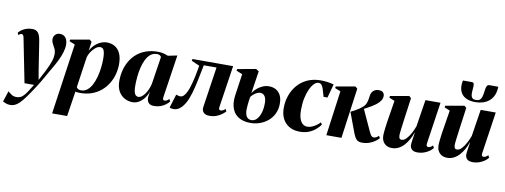

<svg xmlns="http://www.w3.org/2000/svg" viewBox="-105 -1183 4907 1865"><g transform="rotate(10 2349.0 -250.0)"><path d="M58.5 -423.5Q55 -440 49.2 -446.8Q43.5 -453.5 36 -453.5Q27.5 -453.5 20.5 -449.8Q13.5 -446 4.5 -438.5L-5 -460.5Q9 -477 28.8 -490.5Q48.5 -504 73.2 -512Q98 -520 127 -520Q155.5 -520 172.5 -508.8Q189.5 -497.5 199 -475.2Q208.5 -453 214 -420.5Q218 -397 223.5 -360.8Q229 -324.5 235.5 -282.8Q242 -241 248.2 -200.8Q254.5 -160.5 259.5 -129L274.5 -43L328 -145Q343 -175 353.8 -200Q364.5 -225 371.5 -246.2Q378.5 -267.5 381.5 -286Q384.5 -304.5 384.5 -320.5Q384 -347 372.5 -369.8Q361 -392.5 349.8 -413.2Q338.5 -434 338.5 -456Q338.5 -484.5 356.5 -502.2Q374.5 -520 399.5 -520Q428 -520 445.2 -506.8Q462.5 -493.5 470.2 -472.5Q478 -451.5 478 -428Q478 -390.5 465.5 -349.5Q453 -308.5 431.8 -265.2Q410.5 -222 383.5 -177Q367 -149 353.2 -124.8Q339.5 -100.5 326.5 -77.5Q313.5 -54.5 298.8 -29.8Q284 -5 265.8 23.8Q247.5 52.5 223 88Q193 132.5 165 168Q137 203.5 108 223.8Q79 244 45 244Q21.5 244 5 238Q-11.5 232 -29.5 223.5L5.5 116.5Q16 125 37.5 141.5Q59 158 89.5 158Q125.5 158 149.5 137.5Q173.5 117 194 83.5Q214.5 50 239 12H145Z M460 254 560.5 -443 505.5 -465.5 508 -482 696 -515 716.5 -497 704.5 -406Q718.5 -436.5 743.8 -461.8Q769 -487 801 -502Q833 -517 867.5 -517Q910 -517 944 -497.2Q978 -477.5 997.8 -435.8Q1017.5 -394 1017.5 -329Q1017.5 -278 1004.2 -228.5Q991 -179 964.5 -135.8Q938 -92.5 898.8 -59.2Q859.5 -26 807.5 -7.2Q755.5 11.5 691.5 11.5Q680.5 11.5 668.8 10.2Q657 9 646 7L608 254ZM652 -38.5Q657.5 -28.5 668.8 -21.8Q680 -15 697.5 -15Q731.5 -15 757.8 -36Q784 -57 802.8 -92.5Q821.5 -128 833.5 -171.8Q845.5 -215.5 851.2 -262Q857 -308.5 857 -351Q857 -387.5 852.8 -412Q848.5 -436.5 838 -448.8Q827.5 -461 809 -461Q786 -461 762.2 -441.5Q738.5 -422 720.5 -394.2Q702.5 -366.5 696 -340.5Z M1497 -89.5Q1494.5 -70.5 1499.2 -64.2Q1504 -58 1513 -58Q1524 -58 1535 -63.5Q1546 -69 1557.5 -82L1569.5 -58.5Q1555.5 -41 1534 -24.8Q1512.5 -8.5 1484.2 1.5Q1456 11.5 1421 11.5Q1378 11.5 1362.8 -13.8Q1347.5 -39 1352 -69.5L1359.5 -119Q1350 -89.5 1329 -59.5Q1308 -29.5 1277.2 -9Q1246.5 11.5 1209 11.5Q1168.5 11.5 1131.5 -8Q1094.5 -27.5 1071.2 -67.8Q1048 -108 1048 -170Q1048 -225.5 1061 -276.5Q1074 -327.5 1099.8 -370.5Q1125.5 -413.5 1164 -445.8Q1202.5 -478 1254 -496Q1305.5 -514 1369 -514Q1400 -514 1424.2 -507.8Q1448.5 -501.5 1470 -492.5L1560.5 -511ZM1406 -466.5Q1404 -475 1393.8 -482.8Q1383.5 -490.5 1365 -490.5Q1327 -490.5 1300.2 -468.8Q1273.5 -447 1255.8 -410.5Q1238 -374 1227.5 -329.5Q1217 -285 1212.8 -238.8Q1208.5 -192.5 1208.5 -152Q1208.5 -109 1215.2 -87Q1222 -65 1233.2 -57Q1244.5 -49 1257 -49Q1272 -49 1287.8 -60.5Q1303.5 -72 1318.5 -92.2Q1333.5 -112.5 1345.5 -139.2Q1357.5 -166 1364.5 -197Z M2049.5 -88Q2046.5 -70 2053.5 -64Q2060.5 -58 2067 -58Q2076 -58 2087.8 -63.2Q2099.5 -68.5 2112.5 -81.5L2124 -59Q2111.5 -45 2089.8 -28.5Q2068 -12 2037.8 0Q2007.5 12 1969 12Q1928.5 12 1909.5 -8.5Q1890.5 -29 1895.5 -61.5L1955.5 -462H1830Q1814.5 -383.5 1799.5 -310.8Q1784.5 -238 1767.2 -178.5Q1750 -119 1727 -78Q1700.5 -31.5 1672.2 -11.8Q1644 8 1614 8Q1601 8 1590.8 5.5Q1580.5 3 1574.5 -1L1615.5 -134.5Q1621.5 -132.5 1628 -130.5Q1634.5 -128.5 1642 -126.8Q1649.5 -125 1657.5 -125Q1674.5 -125 1688.5 -138.2Q1702.5 -151.5 1714.2 -173.2Q1726 -195 1735 -221.5Q1744 -248 1751 -275Q1759.5 -306 1766.2 -338.2Q1773 -370.5 1778 -399.5Q1783 -428.5 1787 -450L1707 -485L1711.5 -503H2112Z M2370.5 11Q2324.5 11 2285.8 -3Q2247 -17 2220.5 -46.5Q2194 -76 2183.2 -123.2Q2172.5 -170.5 2182.5 -237L2212 -441.5L2153 -465.5L2155.5 -482L2336.5 -515L2365.5 -497L2332 -276.5Q2348.5 -302.5 2373.2 -323.8Q2398 -345 2428 -358Q2458 -371 2490 -371Q2528 -371 2557.8 -355Q2587.5 -339 2604.8 -306.2Q2622 -273.5 2622 -222Q2622 -169.5 2602.2 -126.2Q2582.5 -83 2547.2 -52.5Q2512 -22 2467 -5.5Q2422 11 2370.5 11ZM2376.5 -17.5Q2407 -17.5 2429.8 -41.5Q2452.5 -65.5 2465.2 -107Q2478 -148.5 2478 -201.5Q2478 -247.5 2461.8 -270.8Q2445.5 -294 2417.5 -294Q2402 -294 2385.2 -286Q2368.5 -278 2353.5 -265.2Q2338.5 -252.5 2327.5 -238Q2324 -221 2321.5 -201Q2319 -181 2316 -153Q2310.5 -102.5 2317.2 -72.8Q2324 -43 2339.8 -30.2Q2355.5 -17.5 2376.5 -17.5Z M2860 11.5Q2771 11.5 2718.8 -42Q2666.5 -95.5 2666.5 -191.5Q2666.5 -253 2686.5 -310.8Q2706.5 -368.5 2745.5 -414.8Q2784.5 -461 2842.5 -488Q2900.5 -515 2976.5 -515Q3005.5 -515 3041.8 -510.5Q3078 -506 3104 -497L3067.5 -362H3029Q3016 -411 3006.5 -438.2Q2997 -465.5 2986 -476.5Q2975 -487.5 2957 -487.5Q2936.5 -487.5 2915 -466.5Q2893.5 -445.5 2875.5 -407Q2857.5 -368.5 2846.2 -316.2Q2835 -264 2835 -200.5Q2835 -146 2846.8 -112.8Q2858.5 -79.5 2878.2 -64.2Q2898 -49 2923 -49Q2946 -49 2969.8 -59.2Q2993.5 -69.5 3014 -84.5Q3034.5 -99.5 3047 -114L3059.5 -92.5Q3042 -68 3014.2 -44Q2986.5 -20 2948.2 -4.2Q2910 11.5 2860 11.5Z M3120 0 3180.5 -443 3125 -465.5 3127.5 -482 3316.5 -515 3337.5 -497 3269 0ZM3470.5 11.5Q3448.5 11.5 3432.5 3Q3416.5 -5.5 3404 -26.2Q3391.5 -47 3378.5 -84L3311 -265Q3334.5 -276.5 3353.8 -286.8Q3373 -297 3389.8 -308.5Q3406.5 -320 3422 -333.5Q3449 -356 3457.8 -389Q3466.5 -422 3468.5 -446Q3470.5 -469.5 3481 -486Q3491.5 -502.5 3508 -511Q3524.5 -519.5 3543 -519.5Q3577.5 -519.5 3590 -505Q3602.5 -490.5 3602.5 -472.5Q3602.5 -443.5 3585.2 -420.8Q3568 -398 3543.5 -379.5Q3530.5 -369.5 3506.8 -355Q3483 -340.5 3453.8 -325Q3424.5 -309.5 3394.5 -295.5Q3364.5 -281.5 3338.5 -271.5L3432.5 -320.5L3529.5 -109Q3542 -81.5 3551.8 -70Q3561.5 -58.5 3578 -58.5Q3588 -58.5 3600 -64Q3612 -69.5 3624.5 -83L3637.5 -61Q3624.5 -47 3602 -30Q3579.5 -13 3546.5 -0.8Q3513.5 11.5 3470.5 11.5Z M3769.5 12.5Q3733.5 12.5 3710.5 -2.2Q3687.5 -17 3676.2 -40.8Q3665 -64.5 3665 -92.5Q3665 -107 3667 -128Q3669 -149 3672 -172.8Q3675 -196.5 3678.2 -219Q3681.5 -241.5 3684.5 -259L3714 -443L3660 -465.5L3662.5 -482L3847 -515L3867.5 -497L3838 -283Q3835.5 -263.5 3832.2 -238.8Q3829 -214 3826 -190.8Q3823 -167.5 3821.2 -149.8Q3819.5 -132 3819.5 -125.5Q3819.5 -112.5 3821.8 -103Q3824 -93.5 3830.2 -88.2Q3836.5 -83 3848.5 -83Q3871 -83 3893.5 -106.5Q3916 -130 3935.2 -165.8Q3954.5 -201.5 3967.5 -238L4009 -502.5H4157.5L4096 -88Q4094 -72 4100 -65Q4106 -58 4114 -58Q4123.5 -58 4135.8 -64Q4148 -70 4158.5 -82L4170.5 -58.5Q4155.5 -39 4132 -23.2Q4108.5 -7.5 4080.2 2Q4052 11.5 4021.5 11.5Q3982 11.5 3964 -5.8Q3946 -23 3946 -51.5Q3946 -57.5 3947.5 -70.8Q3949 -84 3951.5 -101.5Q3954 -119 3957 -137.8Q3960 -156.5 3962.5 -173H3960.5Q3948 -138 3929.8 -104.8Q3911.5 -71.5 3887.5 -45Q3863.5 -18.5 3833.8 -3Q3804 12.5 3769.5 12.5Z M4314.5 12.5Q4278.5 12.5 4255.5 -2.2Q4232.5 -17 4221.2 -40.8Q4210 -64.5 4210 -92.5Q4210 -107 4212 -128Q4214 -149 4217 -172.8Q4220 -196.5 4223.2 -219Q4226.5 -241.5 4229.5 -259L4259 -443L4205 -465.5L4207.5 -482L4392 -515L4412.5 -497L4383 -283Q4380.5 -263.5 4377.2 -238.8Q4374 -214 4371 -190.8Q4368 -167.5 4366.2 -149.8Q4364.5 -132 4364.5 -125.5Q4364.5 -112.5 4366.8 -103Q4369 -93.5 4375.2 -88.2Q4381.5 -83 4393.5 -83Q4416 -83 4438.5 -106.5Q4461 -130 4480.2 -165.8Q4499.5 -201.5 4512.5 -238L4554 -502.5H4702.5L4641 -88Q4639 -72 4645 -65Q4651 -58 4659 -58Q4668.5 -58 4680.8 -64Q4693 -70 4703.5 -82L4715.5 -58.5Q4700.5 -39 4677 -23.2Q4653.5 -7.5 4625.2 2Q4597 11.5 4566.5 11.5Q4527 11.5 4509 -5.8Q4491 -23 4491 -51.5Q4491 -57.5 4492.5 -70.8Q4494 -84 4496.5 -101.5Q4499 -119 4502 -137.8Q4505 -156.5 4507.5 -173H4505.5Q4493 -138 4474.8 -104.8Q4456.5 -71.5 4432.5 -45Q4408.5 -18.5 4378.8 -3Q4349 12.5 4314.5 12.5ZM4422 -753.5Q4440.5 -753.5 4443.5 -738.2Q4446.5 -723 4444 -697Q4443.5 -692.5 4443 -683.5Q4442.5 -674.5 4442 -670Q4438.5 -629.5 4448.5 -609.2Q4458.5 -589 4491 -589Q4515 -589 4528.8 -600Q4542.5 -611 4549.5 -634.8Q4556.5 -658.5 4560 -695Q4563 -722 4570.5 -737.8Q4578 -753.5 4596.5 -753.5H4683Q4683 -747.5 4682.8 -740.8Q4682.5 -734 4681 -725Q4672.5 -650.5 4621 -609Q4569.5 -567.5 4488.5 -567.5Q4433.5 -567.5 4396.2 -586Q4359 -604.5 4342 -639.8Q4325 -675 4330 -725.5Q4331 -732.5 4332 -739.5Q4333 -746.5 4335 -753.5Z"/></g></svg>

Font: Merriweather 144pt ExtraBold
Style: Italic
Weight: 800
Italic angle: -7.8°
Version: Version 2.101